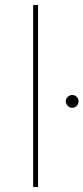

<svg xmlns="http://www.w3.org/2000/svg" viewBox="-20 -762 340 782"><path d="M115 0V-742H135V0ZM274 -323Q264 -323 256 -331Q248 -339 248 -349Q248 -360 256 -367.5Q264 -375 274 -375Q285 -375 292.5 -367.5Q300 -360 300 -349Q300 -339 292.5 -331Q285 -323 274 -323Z"/></svg>

Font: Montserrat Thin Thin
Style: Regular
Weight: 250
Version: Version 9.000